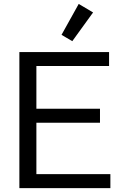

<svg xmlns="http://www.w3.org/2000/svg" viewBox="-20 -972 625 992"><path d="M80.1 0V-703.1H543.5V-630.9H168V-410.2H496.6V-337.9H168V-72.3H550.3V0ZM353.5 -759.3 297.9 -792 386.7 -951.7 460.9 -907.7Z"/></svg>

Font: Schibsted Grotesk
Style: Regular
Weight: 400
Designer: Bakken & Baeck AS, Henrik Kongsvoll
Foundry: Schibsted ASA
Version: Version 1.100; ttfautohint (v1.8.4.7-5d5b);gftools[0.9.25]